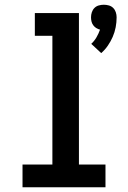

<svg xmlns="http://www.w3.org/2000/svg" viewBox="-20 -790 540 810"><path d="M407 -566 365 -605Q378 -617 387 -632.5Q396 -648 402 -665Q393 -667 385.5 -672Q378 -677 373 -684Q368 -691 366 -699.5Q364 -708 364 -717Q364 -728 367.5 -738.5Q371 -749 378.5 -756.5Q386 -764 396.5 -767Q407 -770 418 -770Q429 -770 439.5 -767Q450 -764 457.5 -756.5Q465 -749 468.5 -738.5Q472 -728 472 -717Q472 -696 468 -675Q464 -654 455.5 -634.5Q447 -615 435 -597.5Q423 -580 407 -566ZM75 0V-96H201V-639H127V-735H313V-96H425V0Z"/></svg>

Font: Iosevka Custom
Style: Bold
Weight: 700
Monospace: yes
Designer: Belleve Invis
Foundry: Belleve Invis
Version: Version 30.3.3; ttfautohint (v1.8.3)